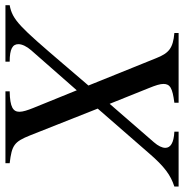

<svg xmlns="http://www.w3.org/2000/svg" viewBox="-34 -688 693 724"><g transform="rotate(90 313.0 -326.5)"><path d="M655 -653H448V-637C491 -635 509 -622 509 -603C509 -591 502 -576 488 -560L343 -393L284 -540C273 -567 268 -583 268 -596C268 -621 284 -630 339 -637V-653H76V-637C134 -632 152 -616 171 -568L274 -313L191 -216C54 -56 27 -26 -29 -16V0H184V-16C136 -16 118 -27 118 -49C118 -63 127 -81 141 -97L292 -269L359 -104C367 -84 373 -66 373 -53C373 -29 356 -17 296 -16V0H567V-16C499 -24 486 -33 462 -93L361 -348L530 -542C580 -600 612 -623 655 -637Z"/></g></svg>

Font: XITS
Style: Italic
Weight: 400
Italic angle: -16.33°
Designer: MicroPress Inc., with final additions and corrections provided by Coen Hoffman, Elsevier (retired)
Version: Version 1.107